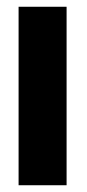

<svg xmlns="http://www.w3.org/2000/svg" viewBox="-20 -548 257 568"><path d="M35 0H177V-528H35Z"/></svg>

Font: Asimov Pro
Style: Bd
Weight: 700
Designer: Google
Version: Version 2.000980; 2014